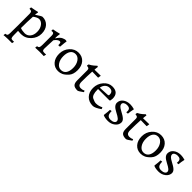

<svg xmlns="http://www.w3.org/2000/svg" viewBox="259 -1797 3299 3299"><g transform="rotate(45 1908.0 -147.5)"><path d="M283.2 -393.1Q263.2 -393.1 234.1 -379.6Q205.1 -366.2 179.2 -344.2Q170.9 -213.4 170.9 -62Q219.7 -43 278.8 -43Q337.9 -43 376.5 -88.4Q415 -133.8 415 -211.9Q415 -290 376.5 -341.6Q337.9 -393.1 283.2 -393.1ZM150.9 230Q104.5 230 82 232.9Q60.1 235.8 44.9 236.8L49.8 198.2Q82 194.3 91.6 180.9Q101.1 167.5 101.1 126L103 -40V-337.9Q103 -372.1 92 -385.5Q81.1 -398.9 54.2 -398.9H43L40 -402.8L43 -436Q90.3 -443.4 126.5 -451.7Q162.1 -460 183.1 -464.8L189 -457Q181.6 -427.2 179.2 -402.8L183.1 -396Q277.8 -460.9 298.8 -460.9Q384.8 -460.9 438.5 -402.6Q492.2 -344.2 492.2 -244.1Q492.2 -144 419.4 -65.9Q346.7 12.2 243.2 12.2Q231.4 12.2 169.9 7.8L170.9 110.8Q170.9 156.7 179.9 173.3Q189 189.9 217.8 189.9L252 189L253.9 191.9L246.1 230Z M774.9 -43.9Q778.3 -43.9 796.9 -45.9L797.9 -42L789.1 2Q771 2 752.9 1L687 0Q632.8 0 582 3.9L586.9 -36.1Q616.7 -39.1 626.7 -55.4Q636.7 -71.8 636.7 -119.1V-338.9Q636.7 -372.1 627.7 -386Q618.7 -399.9 598.6 -399.9L577.6 -397L572.8 -403.8L575.7 -435.1Q640.6 -446.3 710.9 -464.8L717.8 -459Q706.5 -397.5 709 -356L712.9 -353Q757.8 -423.8 798.3 -441.9Q838.9 -460 856 -460Q873 -460 884.8 -456.1L887.7 -452.1L880.9 -402.8Q874 -353.5 872.1 -309.1L833 -306.2Q833 -347.2 827.4 -360.6Q821.8 -374 802.7 -374Q783.7 -374 758.8 -356Q733.9 -337.9 712.9 -306.2Q710.9 -254.4 709.5 -224.1Q708 -193.8 707.5 -176Q707 -158.2 706.5 -143.1Q706.1 -127.9 705.3 -116.9Q704.6 -106 704.6 -102.1Q704.6 -67.9 714.1 -55.9Q723.6 -43.9 752.9 -43.9Z M1164.6 -37.1Q1225.6 -37.1 1258.1 -82.5Q1290.5 -127.9 1290.5 -211.9Q1290.5 -295.9 1251 -353Q1211.4 -410.2 1151.4 -410.2Q1091.3 -410.2 1059.1 -364Q1026.9 -317.9 1026.9 -234.4Q1026.9 -150.9 1065.4 -94Q1104 -37.1 1164.6 -37.1ZM1143.6 12.2Q1055.2 12.2 1001 -49.3Q946.8 -110.8 946.8 -213.4Q946.8 -316.4 1013.2 -390.1Q1079.6 -463.9 1171.4 -463.9Q1263.2 -463.9 1317.9 -402.1Q1372.6 -340.3 1372.6 -238.3Q1372.6 -136.2 1323.5 -81.5Q1274.4 -26.9 1231.9 -7.3Q1189.5 12.2 1143.6 12.2Z M1490.2 -108.9V-355Q1490.2 -381.8 1478.3 -392.3Q1466.3 -402.8 1433.1 -404.8L1429.2 -411.1L1434.1 -440.9Q1481.4 -464.8 1510.7 -490.2Q1540 -515.1 1558.1 -532.2L1578.1 -523.9Q1573.7 -505.9 1573 -486.3Q1572.3 -466.8 1570.3 -449.2L1717.3 -452.1L1720.2 -449.2L1711.4 -396L1566.4 -398.9Q1559.1 -279.3 1559.1 -148.9Q1559.1 -98.1 1576.9 -77.1Q1594.7 -56.2 1631.8 -56.2Q1668.9 -56.2 1705.1 -74.2L1715.3 -47.9Q1634.8 12.2 1614.3 12.2Q1546.4 12.2 1518.3 -15.4Q1490.2 -43 1490.2 -108.9Z M1994.6 -463.9Q2143.6 -463.9 2143.6 -318.8Q2142.6 -294.4 2137.7 -270L2125 -257.8H1848.6V-242.2Q1848.6 -112.3 1906.2 -84.2Q1963.9 -56.2 1996.6 -56.2Q2061.5 -56.2 2119.6 -86.9L2126 -85L2136.7 -56.2Q2040.5 12.2 1988.8 12.2Q1889.6 12.2 1831.8 -48.6Q1773.9 -109.4 1773.9 -210.4Q1773.9 -311.5 1839.4 -387.7Q1904.8 -463.9 1994.6 -463.9ZM2058.6 -331.1Q2058.6 -413.1 1972.2 -413.1Q1928.7 -413.1 1895.3 -381.6Q1861.8 -350.1 1853 -294.9L2033.7 -304.2Q2048.8 -306.2 2053.7 -311Q2058.6 -315.9 2058.6 -331.1Z M2396 -272.5Q2478 -230 2508.8 -200.2Q2539.6 -170.4 2539.6 -136.7Q2539.6 -74.2 2484.6 -31Q2429.7 12.2 2355.5 12.2Q2281.2 12.2 2237.3 -8.8L2234.4 -16.1Q2246.6 -113.8 2246.6 -149.9L2281.7 -154.8Q2281.7 -88.9 2303.2 -62Q2324.7 -35.2 2370.6 -35.2Q2416.5 -35.2 2442.6 -52Q2468.8 -68.8 2468.8 -94.2Q2468.8 -119.6 2442.6 -141.8Q2416.5 -164.1 2356 -194.8Q2295.4 -225.6 2269.5 -255.4Q2243.7 -285.2 2243.7 -318.4Q2243.7 -382.3 2296.1 -423.1Q2348.6 -463.9 2427.7 -463.9Q2472.7 -463.9 2527.3 -448.2L2529.8 -442.9Q2515.1 -379.4 2510.7 -320.8L2473.6 -317.9Q2473.6 -323.7 2474.6 -329.1L2475.6 -347.2Q2475.6 -383.3 2456.1 -399.7Q2436.5 -416 2397.9 -416Q2359.4 -416 2335.9 -399.9Q2312.5 -383.8 2312.5 -360.4Q2312.5 -336.9 2332.5 -315.9Q2352.5 -294.9 2396 -272.5Z M2669.4 -108.9V-355Q2669.4 -381.8 2657.5 -392.3Q2645.5 -402.8 2612.3 -404.8L2608.4 -411.1L2613.3 -440.9Q2660.6 -464.8 2689.9 -490.2Q2719.2 -515.1 2737.3 -532.2L2757.3 -523.9Q2752.9 -505.9 2752.2 -486.3Q2751.5 -466.8 2749.5 -449.2L2896.5 -452.1L2899.4 -449.2L2890.6 -396L2745.6 -398.9Q2738.3 -279.3 2738.3 -148.9Q2738.3 -98.1 2756.1 -77.1Q2773.9 -56.2 2811 -56.2Q2848.1 -56.2 2884.3 -74.2L2894.5 -47.9Q2814 12.2 2793.5 12.2Q2725.6 12.2 2697.5 -15.4Q2669.4 -43 2669.4 -108.9Z M3170.9 -37.1Q3231.9 -37.1 3264.4 -82.5Q3296.9 -127.9 3296.9 -211.9Q3296.9 -295.9 3257.3 -353Q3217.8 -410.2 3157.7 -410.2Q3097.7 -410.2 3065.4 -364Q3033.2 -317.9 3033.2 -234.4Q3033.2 -150.9 3071.8 -94Q3110.4 -37.1 3170.9 -37.1ZM3149.9 12.2Q3061.5 12.2 3007.3 -49.3Q2953.1 -110.8 2953.1 -213.4Q2953.1 -316.4 3019.5 -390.1Q3085.9 -463.9 3177.7 -463.9Q3269.5 -463.9 3324.2 -402.1Q3378.9 -340.3 3378.9 -238.3Q3378.9 -136.2 3329.8 -81.5Q3280.8 -26.9 3238.3 -7.3Q3195.8 12.2 3149.9 12.2Z M3625 -272.5Q3707 -230 3737.8 -200.2Q3768.6 -170.4 3768.6 -136.7Q3768.6 -74.2 3713.6 -31Q3658.7 12.2 3584.5 12.2Q3510.3 12.2 3466.3 -8.8L3463.4 -16.1Q3475.6 -113.8 3475.6 -149.9L3510.7 -154.8Q3510.7 -88.9 3532.2 -62Q3553.7 -35.2 3599.6 -35.2Q3645.5 -35.2 3671.6 -52Q3697.8 -68.8 3697.8 -94.2Q3697.8 -119.6 3671.6 -141.8Q3645.5 -164.1 3585 -194.8Q3524.4 -225.6 3498.5 -255.4Q3472.7 -285.2 3472.7 -318.4Q3472.7 -382.3 3525.1 -423.1Q3577.6 -463.9 3656.7 -463.9Q3701.7 -463.9 3756.3 -448.2L3758.8 -442.9Q3744.1 -379.4 3739.7 -320.8L3702.6 -317.9Q3702.6 -323.7 3703.6 -329.1L3704.6 -347.2Q3704.6 -383.3 3685.1 -399.7Q3665.5 -416 3627 -416Q3588.4 -416 3564.9 -399.9Q3541.5 -383.8 3541.5 -360.4Q3541.5 -336.9 3561.5 -315.9Q3581.5 -294.9 3625 -272.5Z"/></g></svg>

Font: Alegreya-Regular
Style: Regular
Weight: 400
Designer: Juan Pablo del Peral
Foundry: Juan Pablo del Peral
Version: Version 1.003